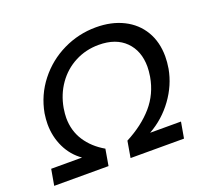

<svg xmlns="http://www.w3.org/2000/svg" viewBox="-122 -870 1112 1023"><g transform="rotate(-20 434.0 -359.0)"><path d="M755 0 771 -91H596Q678 -137 733.5 -213.5Q789 -290 805 -378Q811 -414 811 -446Q811 -528 774.5 -589.5Q738 -651 671 -684.5Q604 -718 516 -718Q418 -718 330 -675.5Q242 -633 181.5 -556Q121 -479 103 -381Q98 -348 98 -321Q98 -250 127 -189.5Q156 -129 210 -91H35L19 0H327L343 -93Q277 -131 240 -188Q203 -245 203 -318Q203 -340 208 -372Q221 -446 261.5 -503.5Q302 -561 363.5 -593Q425 -625 498 -625Q595 -625 649 -571Q703 -517 703 -427Q703 -404 698 -372Q682 -279 623 -211Q564 -143 468 -93L452 0Z"/></g></svg>

Font: Geom
Style: Italic
Weight: 400
Italic angle: -10°
Version: Version 1.102